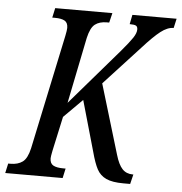

<svg xmlns="http://www.w3.org/2000/svg" viewBox="-69 -763 769 813"><g transform="rotate(5 316.0 -357.0)"><path d="M649 -714 640 -674Q614 -674 585 -651.5Q556 -629 511 -579L359 -414L448 -118Q460 -77 477 -59Q494 -41 521 -41H524L514 0H485Q438 0 412 -12Q386 -24 372.5 -49Q359 -74 346 -123L285 -337L206 -258L174 -111Q169 -86 169 -79Q169 -57 183.5 -49Q198 -41 226 -41H236L227 0H-17L-8 -41H2Q33 -41 53 -55.5Q73 -70 83 -114L186 -601Q191 -625 191 -635Q191 -657 177 -665Q163 -673 135 -673H124L133 -714H376L366 -673H356Q325 -673 306 -658.5Q287 -644 277 -600L220 -319L426 -558Q460 -598 473.5 -618.5Q487 -639 487 -654Q487 -666 480 -670Q473 -674 453 -674L461 -714Z"/></g></svg>

Font: Noto Serif Cond
Style: Italic
Weight: 400
Width: 3
Italic angle: -12°
Designer: Monotype Design Team
Foundry: Monotype Imaging Inc.
Version: Version 1.001